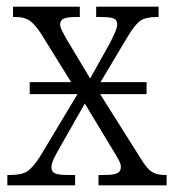

<svg xmlns="http://www.w3.org/2000/svg" viewBox="-20 -555 522 575"><path d="M479 -31V0H275V-31H293Q321 -31 331.5 -36.5Q342 -42 342 -55Q342 -64 335 -77Q328 -90 310 -119L234 -245L159 -113Q157 -109 149 -95Q141 -81 137.5 -71Q134 -61 134 -54Q134 -41 144.5 -36Q155 -31 182 -31H205V0H2V-31H11Q44 -31 61 -41.5Q78 -52 101 -88L212 -273H69V-309H193L103 -454Q84 -483 68.5 -493.5Q53 -504 28 -504H19V-535H219V-504H207Q179 -504 169.5 -498.5Q160 -493 160 -482Q160 -474 167 -460.5Q174 -447 184 -430L250 -320L307 -422Q317 -441 324 -457Q331 -473 331 -482Q331 -495 321 -499.5Q311 -504 285 -504H268V-535H455V-504H449Q418 -504 402 -494Q386 -484 364 -448L281 -309H419V-273H280L401 -81Q419 -51 434 -41Q449 -31 471 -31Z"/></svg>

Font: Noto Serif NarrowLight
Style: Regular
Weight: 300
Width: 4
Designer: Monotype Design Team
Foundry: Monotype Imaging Inc.
Version: Version 1.001